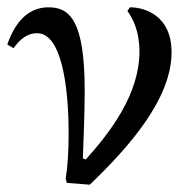

<svg xmlns="http://www.w3.org/2000/svg" viewBox="-38 -499 511 526"><path d="M208 7C312 -93 432 -226 432 -356C432 -457 358 -479 318 -479L311 -469C326 -448 344 -414 344 -358C344 -241 265 -138 197 -62L189 -65C191 -117 194 -194 194 -251C194 -443 153 -479 95 -479C37 -479 2 -435 -18 -377L-1 -367C15 -388 33 -408 64 -408C127 -408 150 -277 150 -132C150 -81 147 -41 142 -10L145 2Z"/></svg>

Font: mjx-stx-n
Style: Regular
Weight: 500
Version: 1.0.0